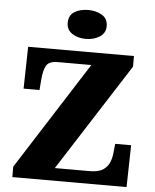

<svg xmlns="http://www.w3.org/2000/svg" viewBox="-61 -993 844 1045"><g transform="rotate(5 360.5 -471.0)"><path d="M46 0V-57L421 -645H239Q190 -645 175.5 -619.5Q161 -594 157 -547L152 -485H65L70 -714H648V-656L272 -69H462Q511 -69 536 -86Q561 -103 571 -129Q581 -155 583 -182L588 -229H675L670 0ZM379 -784Q334 -784 303.5 -804.5Q273 -825 273 -863Q273 -904 303.5 -923Q334 -942 379 -942Q422 -942 454 -923Q486 -904 486 -863Q486 -825 454 -804.5Q422 -784 379 -784Z"/></g></svg>

Font: Noto Serif Black
Style: Regular
Weight: 900
Designer: Monotype Design Team
Foundry: Monotype Imaging Inc.
Version: Version 2.014; ttfautohint (v1.8.4.7-5d5b)